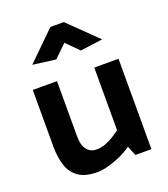

<svg xmlns="http://www.w3.org/2000/svg" viewBox="-140 -852 847 968"><g transform="rotate(-20 283.5 -368.5)"><path d="M381 -485V-149Q365 -137 344.5 -124Q324 -111 300.5 -102Q277 -93 251 -93Q219 -93 200 -117Q181 -141 181 -187V-485H51V-181Q51 -125 65 -80.5Q79 -36 115 -10Q151 16 217 16Q243 16 274.5 7.5Q306 -1 339.5 -15.5Q373 -30 404 -52L425 0H511V-485ZM282 -654 347 -589 467 -605 315 -753H243L92 -605L215 -589Z"/></g></svg>

Font: Catamaran Thin
Style: Bold
Weight: 700
Version: Version 2.000